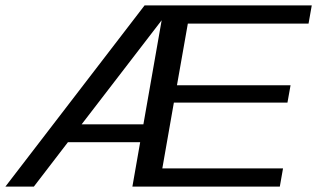

<svg xmlns="http://www.w3.org/2000/svg" viewBox="-34 -695 1188 715"><path d="M-14 0 504.5 -675H1127L1115 -607H665.5L625 -377.5H1048L1036.5 -313H613.5L570.5 -68H1020L1008 0H459L488 -165.5H219L92 0ZM270 -232H500L568 -619.5Z"/></svg>

Font: Anybody ExtraExpanded Regular
Style: Italic
Weight: 400
Width: 8
Italic angle: -10°
Designer: Tyler Finck
Foundry: Etcetera Type Company
Version: Version 1.010; ttfautohint (v1.8.3) -l 8 -r 50 -G 200 -x 14 